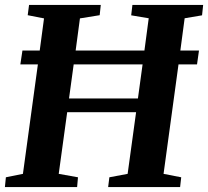

<svg xmlns="http://www.w3.org/2000/svg" viewBox="-21 -763 848 783"><path d="M-1 0 3 -40 72.5 -54 133.5 -500.5H62L70.5 -557H141L158.5 -688L92 -701L97.5 -743H390L385.5 -701L305 -688L287.5 -557H568L585.5 -688.5L514 -700.5L519 -743H807.5L803 -700.5L732 -688.5L714.5 -557H790.5L782.5 -500.5H707L646 -54L718 -40L713.5 0H420L425 -40L499.5 -54L534 -305.5H253L218.5 -54L297 -40L293.5 0ZM260.5 -361.5H541.5L560.5 -500.5H279.5Z"/></svg>

Font: Merriweather 48pt
Style: Bold Italic
Weight: 700
Italic angle: -7.8°
Version: Version 2.101